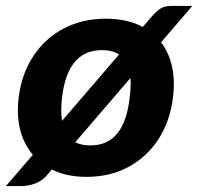

<svg xmlns="http://www.w3.org/2000/svg" viewBox="-41 -588 668 647"><path d="M-21 39 470 -532Q487 -551 500.5 -559.5Q514 -568 537 -568H607L121 -2Q103 21 78.5 30Q54 39 31 39ZM316 -525Q394 -525 448.5 -492.5Q503 -460 527.5 -400Q552 -340 542 -260Q532 -179 493 -119Q454 -59 392 -25.5Q330 8 250 8Q172 8 117.5 -25.5Q63 -59 37.5 -119Q12 -179 22 -260Q32 -340 72 -400Q112 -460 174.5 -492.5Q237 -525 316 -525ZM263 -98Q322 -98 354.5 -138.5Q387 -179 396 -259Q403 -312 395.5 -347.5Q388 -383 365 -401Q342 -419 303 -419Q263 -419 235.5 -401Q208 -383 191 -347.5Q174 -312 168 -259Q159 -179 182 -138.5Q205 -98 263 -98Z"/></svg>

Font: Aleo ExtraBold
Style: Italic
Weight: 800
Italic angle: -7°
Designer: Alessio Laiso
Foundry: Alessio Laiso
Version: Version 2.001;gftools[0.9.29]